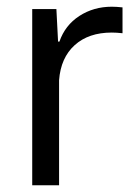

<svg xmlns="http://www.w3.org/2000/svg" viewBox="-20 -552 406 572"><path d="M76 0V-525H148L153 -428H157Q174 -477 216.5 -504.5Q259 -532 313 -532Q327 -532 345 -530V-453Q327 -455 313 -455Q244 -455 202.5 -417.5Q161 -380 156 -313V0Z"/></svg>

Font: Mona Sans
Style: Regular
Weight: 400
Designer: Deni Anggara
Foundry: GitHub
Version: Version 2.000;Glyphs 3.2.3 (3260)